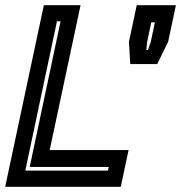

<svg xmlns="http://www.w3.org/2000/svg" viewBox="-32 -720 698 740"><path d="M-12 0 137 -700H278.5L159.5 -141.5H463.5L433.5 0ZM65.5 -62.5H384L387 -76.5H82.5L201.5 -638H187.5ZM470 -473 465 -559 495 -700H646L616 -559L574 -473ZM532 -527H538L549 -558L565 -634H551L535 -558Z"/></svg>

Font: Tourney
Style: Bold Italic
Weight: 700
Italic angle: -12°
Version: Version 1.015